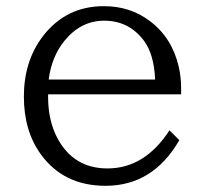

<svg xmlns="http://www.w3.org/2000/svg" viewBox="-20 -580 670 620"><path d="M135.3 -275.4V-267.6Q135.3 -189 166.5 -131.8Q218.8 -36.1 327.1 -36.1Q447.3 -36.1 527.3 -159.2L559.1 -127.4Q474.1 20 320.8 20Q186 20 112.3 -81.1Q57.1 -156.7 57.1 -268.1Q57.1 -382.8 118.7 -463.4Q193.4 -560.1 315.4 -560.1Q400.9 -560.1 464.4 -511.7Q535.6 -458 557.1 -364.7Q564.9 -331.1 564.9 -295.4V-275.4ZM481 -323.2Q477.1 -406.2 444.3 -449.2Q396 -513.2 316.4 -513.2Q241.7 -513.2 189 -449.2Q147 -398.4 137.2 -323.2Z"/></svg>

Font: BIZ UDPMincho
Style: Regular
Weight: 400
Designer: TypeBank Co., Ltd.
Foundry: Morisawa Inc.
Version: Version 1.06